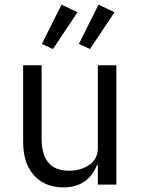

<svg xmlns="http://www.w3.org/2000/svg" viewBox="-20 -798 608 830"><path d="M315 -745 209 -586 161 -608 246 -778ZM475 -745 369 -586 321 -608 406 -778ZM403 0V-84H399Q360 12 254 12Q174 12 127 -40Q80 -92 80 -185V-516H160V-199Q160 -60 278 -60Q330 -60 366.5 -85.5Q403 -111 403 -159V-516H483V0Z"/></svg>

Font: Aneliza
Style: Regular
Weight: 400
Designer: Mike Abbink, Paul van der Laan, Pieter van Rosmalen
Foundry: Bold Monday
Version: Version 3.0